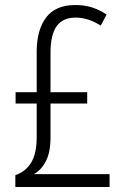

<svg xmlns="http://www.w3.org/2000/svg" viewBox="-20 -744 497 764"><path d="M280 -724Q317 -724 347.5 -714Q378 -704 404 -686L381 -642Q331 -674 281 -674Q230 -674 205.5 -640Q181 -606 181 -533V-377H327V-332H181V-197Q181 -139 163 -103.5Q145 -68 115 -51H416V0H41V-47Q82 -61 104 -97Q126 -133 126 -198V-332H42V-377H126V-537Q126 -625 163.5 -674.5Q201 -724 280 -724Z"/></svg>

Font: Noto Sans Tamil Condensed Light
Style: Regular
Weight: 300
Width: 3
Designer: Jelle Bosma - Monotype Design Team
Foundry: Monotype Imaging Inc.
Version: Version 2.004; ttfautohint (v1.8.4.7-5d5b)